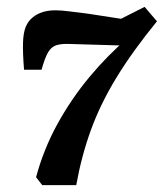

<svg xmlns="http://www.w3.org/2000/svg" viewBox="-20 -539 477 559"><path d="M103 0 85 -23Q107 -105 147.5 -178.5Q188 -252 241 -315.5Q294 -379 353 -429L304 -470L401 -519L437 -477Q366 -390 319 -313Q272 -236 244.5 -160Q217 -84 202 0ZM50 -336Q46 -386 47 -415Q48 -444 55 -461Q62 -478 76 -489Q101 -509 141 -509Q159 -509 181 -506Q203 -503 237 -499L399 -474L352 -406L183 -411Q159 -412 144.5 -407.5Q130 -403 120.5 -387.5Q111 -372 101 -336Z"/></svg>

Font: Rasa SemiBold
Style: Italic
Weight: 600
Italic angle: -7.10001°
Designer: Anna Giedrys (Yrsa+Rasa design), David Brezina (Yrsa art-direction, Rasa art-direction, design)
Foundry: Rosetta Type Foundry
Version: Version 2.004